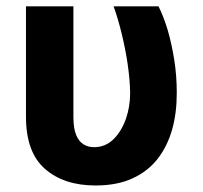

<svg xmlns="http://www.w3.org/2000/svg" viewBox="-20 -565 628 595"><path d="M60.5 -203.1V-545.4H207.5V-201.7Q207.5 -166.5 216.3 -146Q224.6 -126 239.7 -117.2Q253.4 -108.9 271.5 -108.9Q306.2 -108.9 331.5 -133.3Q356 -157.2 370.1 -196.3Q383.3 -234.4 383.3 -276.9Q382.8 -316.4 375.5 -367.2Q369.6 -408.2 357.4 -459.5Q345.7 -507.8 332 -545.4H471.2Q486.3 -515.6 499.5 -472.7Q512.2 -428.7 520 -379.4Q527.8 -330.6 527.8 -276.9Q527.8 -214.8 513.7 -164.6Q499 -112.3 468.8 -73.2Q438.5 -34.2 390.6 -12.2Q342.8 9.8 275.9 9.8Q178.2 9.8 119.6 -41.5Q60.5 -92.8 60.5 -203.1Z"/></svg>

Font: My Font
Style: Bold
Weight: 500
Designer: Rasmus Andersson
Foundry: rsms
Version: Version 0.001